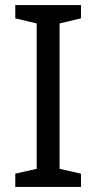

<svg xmlns="http://www.w3.org/2000/svg" viewBox="-20 -734 379 754"><path d="M298 0V-52L214 -71V-642L298 -662V-714H40V-662L124 -642V-71L40 -52V0Z"/></svg>

Font: Noto Sans EgyptHiero
Style: Regular
Weight: 400
Designer: Monotype Design Team
Foundry: Monotype Imaging Inc.
Version: Version 2.002